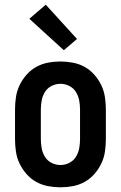

<svg xmlns="http://www.w3.org/2000/svg" viewBox="-20 -790 515 818"><path d="M238 8Q211 8 184.5 3Q158 -2 134.5 -15Q111 -28 93 -48.5Q75 -69 63.5 -93Q52 -117 48 -143.5Q44 -170 44 -197V-323Q44 -350 48 -376.5Q52 -403 63.5 -427Q75 -451 93 -471.5Q111 -492 134.5 -505Q158 -518 184.5 -523Q211 -528 238 -528Q264 -528 290.5 -523Q317 -518 340.5 -505Q364 -492 382 -471.5Q400 -451 411.5 -427Q423 -403 427 -376.5Q431 -350 431 -323V-197Q431 -170 427 -143.5Q423 -117 411.5 -93Q400 -69 382 -48.5Q364 -28 340.5 -15Q317 -2 290.5 3Q264 8 238 8ZM238 -87Q257 -87 275 -96Q293 -105 303.5 -122Q314 -139 317.5 -158.5Q321 -178 321 -197V-323Q321 -342 317.5 -361.5Q314 -381 303.5 -398Q293 -415 275 -424Q257 -433 238 -433Q218 -433 200 -424Q182 -415 171.5 -398Q161 -381 157.5 -361.5Q154 -342 154 -323V-197Q154 -178 157.5 -158.5Q161 -139 171.5 -122Q182 -105 200 -96Q218 -87 238 -87ZM252 -576 105 -710 175 -770 308 -624Z"/></svg>

Font: Iosevka QP
Style: Bold
Weight: 700
Designer: Belleve Invis
Foundry: Belleve Invis
Version: Version 20.0.0; ttfautohint (v1.8.4)